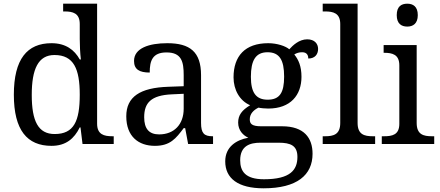

<svg xmlns="http://www.w3.org/2000/svg" viewBox="-20 -780 2385 1040"><path d="M259 10C337 10 382 -29 412 -90H416L427 0H596V-42H588C544 -42 506 -51 506 -110V-760H322V-718H330C374 -718 412 -709 412 -650V-568C412 -536 414 -491 418 -458H412C383 -510 336 -546 259 -546C127 -546 55 -460 55 -267C55 -75 127 10 259 10ZM276 -54C187 -54 152 -124 152 -266C152 -406 187 -482 275 -482C380 -482 412 -406 412 -267C412 -123 380 -54 276 -54Z M819 10C902 10 933 -30 975 -86H983L999 0H1134V-42H1131C1086 -42 1069 -58 1069 -114V-373C1069 -500 1008 -546 886 -546C787 -546 706 -519 706 -450C706 -404 735 -387 791 -387C791 -450 805 -496 882 -496C964 -496 975 -445 975 -373V-313L892 -310C739 -305 664 -256 664 -150C664 -41 730 10 819 10ZM842 -52C787 -52 761 -83 761 -145C761 -223 798 -264 911 -269L975 -272V-191C975 -106 923 -52 842 -52Z M1408 240C1589 240 1673 168 1673 53C1673 -33 1627 -96 1508 -96H1395C1343 -96 1333 -110 1333 -134C1333 -164 1354 -184 1380 -197C1393 -194 1417 -192 1433 -192C1554 -192 1613 -265 1613 -364C1613 -421 1597 -457 1574 -485C1587 -493 1600 -497 1617 -497C1644 -497 1650 -478 1650 -463C1687 -463 1703 -487 1703 -515C1703 -543 1684 -567 1644 -567C1600 -567 1566 -534 1547 -513C1528 -530 1481 -546 1433 -546C1307 -546 1245 -476 1245 -361C1245 -294 1278 -234 1335 -210C1290 -183 1270 -156 1270 -116C1270 -73 1298 -46 1325 -34C1259 -22 1200 16 1200 94C1200 186 1269 240 1408 240ZM1430 -240C1366 -240 1339 -279 1339 -364C1339 -453 1365 -497 1429 -497C1494 -497 1519 -455 1519 -365C1519 -278 1495 -240 1430 -240ZM1410 191C1308 191 1281 147 1281 88C1281 9 1335 -7 1391 -7H1489C1555 -7 1591 9 1591 70C1591 140 1553 191 1410 191Z M1728 0H2012V-42H1999C1954 -42 1917 -51 1917 -114V-760H1728V-718H1741C1785 -718 1823 -709 1823 -650V-114C1823 -51 1786 -42 1741 -42H1728Z M2186 -636C2217 -636 2243 -652 2243 -698C2243 -745 2217 -760 2186 -760C2154 -760 2129 -745 2129 -698C2129 -652 2154 -636 2186 -636ZM2048 0H2332V-42H2319C2274 -42 2237 -51 2237 -114V-536H2058V-494H2061C2105 -494 2143 -485 2143 -426V-109C2143 -50 2105 -42 2061 -42H2048Z"/></svg>

Font: Noto Nastaliq Urdu
Style: Regular
Weight: 400
Designer: Monotype Design Team (Patrick Giasson: type design, Kamal Mansour: OpenType code, Glenda Bellarosa). Updated by Simon Co
Foundry: Monotype Imaging Inc., Simon Cozens
Version: Version 3.009